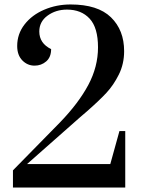

<svg xmlns="http://www.w3.org/2000/svg" viewBox="-20 -840 653 860"><path d="M38 -77 249 -292Q332 -378 375.5 -459.5Q419 -541 419 -628Q419 -716 381.5 -756.5Q344 -797 280 -797Q230 -797 193 -770Q156 -743 156 -699Q156 -646 209 -620Q209 -584 187 -565Q165 -546 135 -546Q103 -546 80 -569.5Q57 -593 57 -634Q57 -688 90 -730.5Q123 -773 178 -796.5Q233 -820 296 -820Q418 -820 477 -762.5Q536 -705 536 -611Q536 -554 512.5 -506.5Q489 -459 456.5 -424Q424 -389 368 -340L340 -316L101 -105H474L515 -253H541V0H38Z"/></svg>

Font: Prata
Style: Regular
Weight: 400
Designer: Ivan Petrov
Foundry: Cyreal
Version: Version 2.000